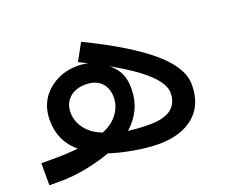

<svg xmlns="http://www.w3.org/2000/svg" viewBox="-95 -592 847 719"><g transform="rotate(-20 329.0 -232.0)"><path d="M245.6 -117.2Q285.6 -133.3 307.4 -162.8Q329.1 -192.4 329.6 -226.1Q329.6 -265.6 307.1 -287.1Q284.7 -308.6 246.1 -308.6Q206.5 -308.6 182.1 -286.9Q157.7 -265.1 157.7 -228.5Q157.7 -193.4 180.4 -163.3Q203.1 -133.3 245.6 -117.2ZM285.6 -464.4Q455.6 -381.8 538.1 -310.5Q620.6 -239.3 620.6 -172.4Q620.6 -91.3 569.1 -48.1Q517.6 -4.9 429.2 -4.9Q384.3 -4.9 329.1 -14.9Q273.9 -24.9 236.8 -37.6Q193.8 -21.5 139.2 -10.7Q84.5 0 36.6 0H-9.8V-87.9H30.8Q96.7 -87.9 136.7 -92.8Q74.7 -144.5 74.7 -227.5Q74.7 -298.3 123.3 -341.3Q171.9 -384.3 241.7 -384.3Q264.2 -384.3 283.2 -379.4L248.5 -397ZM355.5 -341.3Q381.8 -318.4 392.3 -294.4Q402.8 -270.5 402.8 -235.8Q402.8 -149.4 336.4 -90.8Q377.9 -85.4 420.9 -85.4Q535.2 -85.4 535.2 -170.9Q535.2 -240.2 355.5 -341.3Z"/></g></svg>

Font: Vazir FD
Style: FD
Weight: 400
Foundry: Based on Dejavu fonts, by Saber Rastikerdar
Version: Version 26.0.0